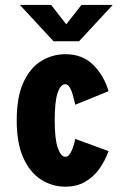

<svg xmlns="http://www.w3.org/2000/svg" viewBox="-20 -726 490 758"><path d="M238 11Q186.5 11 142.8 -16.5Q99 -44 72.5 -102Q46 -160 46 -251Q46 -343 72.5 -400.8Q99 -458.5 142.8 -485.2Q186.5 -512 238 -512Q306.5 -512 348.8 -469.2Q391 -426.5 408.5 -366L277 -312.5Q274 -327 269 -346.2Q264 -365.5 256.2 -379.5Q248.5 -393.5 237.5 -393.5Q219.5 -393.5 207.8 -360.2Q196 -327 196 -251Q196 -176.5 208.2 -141.8Q220.5 -107 238 -107Q249 -107 256.8 -119.5Q264.5 -132 269.8 -148.8Q275 -165.5 277 -177.5L408.5 -129.5Q395.5 -92.5 373 -60.5Q350.5 -28.5 317 -8.8Q283.5 11 238 11ZM58.5 -706.5H182L241.5 -630L301.5 -706.5H425L292 -563H191.5Z"/></svg>

Font: Trispace Condensed
Style: Bold
Weight: 700
Width: 3
Designer: Tyler Finck
Foundry: Etcetera Type Company
Version: Version 1.210; ttfautohint (v1.8.3)